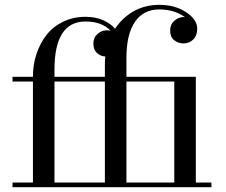

<svg xmlns="http://www.w3.org/2000/svg" viewBox="-20 -780 942 800"><path d="M32.2 -19.5H117.2V-440.4H32.2V-460H117.2V-461.4Q117.2 -510.7 132.1 -555.4Q147 -600.1 174.1 -634.8Q201.2 -669.4 243.4 -689.7Q285.6 -710 336.4 -710Q377 -710 408.7 -696.3Q440.4 -682.6 459.5 -660.2Q489.7 -706.5 537.1 -733.2Q584.5 -759.8 644 -759.8Q709.5 -759.8 755.6 -729Q801.8 -698.2 801.8 -661.1Q801.8 -631.8 785.2 -615.5Q768.6 -599.1 744.6 -599.1Q722.7 -599.1 705.8 -612.5Q689 -626 689 -653.3Q689 -678.2 706.5 -693.6Q724.1 -709 744.6 -709Q748.5 -709 750.5 -708.5Q706.5 -740.7 644 -740.7Q577.1 -740.7 542 -688.5Q506.8 -636.2 506.8 -540V-460H795.9V-19.5H860.8V0H32.2ZM207 -490.2V-460H417V-511.7Q417 -529.3 418.9 -544.4Q398.4 -545.9 383.8 -559.3Q369.1 -572.8 369.1 -598.6Q369.1 -623.5 386.5 -638.7Q403.8 -653.8 424.3 -653.8Q430.2 -653.8 440.9 -651.9Q404.3 -690.4 336.4 -690.4Q207 -690.4 207 -490.2ZM207 -19.5H417V-440.4H207ZM706.1 -440.4H506.8V-19.5H706.1Z"/></svg>

Font: Bodoni* 11pt
Style: Regular
Weight: 400
Version: Version 2.3